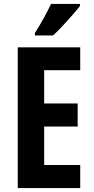

<svg xmlns="http://www.w3.org/2000/svg" viewBox="-20 -954 475 974"><path d="M387 0H70V-714H387V-598H204V-429H374V-312H204V-117H387ZM386 -924Q372 -906 348.5 -879Q325 -852 298.5 -823.5Q272 -795 249 -774H157V-787Q183 -827 203 -864Q223 -901 239 -934H386Z"/></svg>

Font: Noto Sans Telugu ExtraCondensed
Style: Bold
Weight: 700
Width: 2
Designer: Jelle Bosma - Monotype Design Team
Foundry: Monotype Imaging Inc.
Version: Version 2.005; ttfautohint (v1.8.4.7-5d5b)